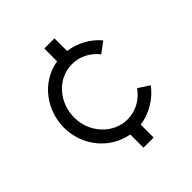

<svg xmlns="http://www.w3.org/2000/svg" viewBox="-188 -801 935 935"><g transform="rotate(-45 279.5 -333.5)"><path d="M505 -182 448 -219C415 -172 364 -144 307 -144C211 -144 130 -229 130 -335C130 -434 203 -526 307 -526C360 -526 408 -501 441 -459L496 -500C459 -545 399 -580 335 -588V-675H265V-587C139 -566 60 -452 60 -335C60 -209 147 -104 265 -83V8H335V-81C404 -90 468 -131 505 -182Z"/></g></svg>

Font: LilGrotesk
Style: Regular
Weight: 400
Designer: Bastien Sozeau
Foundry: NBR — Bastien Sozeau
Version: Version 2.001